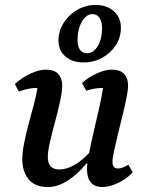

<svg xmlns="http://www.w3.org/2000/svg" viewBox="-20 -743 591 775"><path d="M174 12Q120 12 95 -20Q70 -52 70 -100Q70 -128 77.5 -166Q85 -204 96 -244.5Q107 -285 117 -322.5Q127 -360 131 -388H129Q112 -388 93.5 -384.5Q75 -381 56 -373L40 -404Q70 -431 104.5 -446.5Q139 -462 165 -462Q199 -462 215 -444.5Q231 -427 231 -398Q231 -373 222.5 -334Q214 -295 202.5 -252.5Q191 -210 182 -171.5Q173 -133 173 -109Q173 -59 219 -59Q277 -59 340 -126Q347 -164 358 -210.5Q369 -257 379.5 -303.5Q390 -350 396 -388H394Q362 -388 328 -377L311 -408Q339 -433 372.5 -447.5Q406 -462 431 -462Q465 -462 481 -444.5Q497 -427 497 -398Q497 -380 490.5 -347.5Q484 -315 474.5 -277Q465 -239 456 -201.5Q447 -164 440.5 -134Q434 -104 434 -89Q434 -63 456 -63Q474 -63 498 -78L516 -47Q490 -20 455.5 -4Q421 12 394 12Q331 12 331 -62Q331 -71 333 -83H329Q293 -39 252.5 -13.5Q212 12 174 12ZM316 -491Q271 -491 243.5 -515.5Q216 -540 216 -579Q216 -617 236.5 -650Q257 -683 291.5 -703Q326 -723 365 -723Q412 -723 440 -697.5Q468 -672 468 -631Q468 -592 447.5 -560.5Q427 -529 393 -510Q359 -491 316 -491ZM331 -528Q357 -528 374.5 -557Q392 -586 392 -629Q392 -655 382 -670.5Q372 -686 353 -686Q328 -686 310.5 -655.5Q293 -625 293 -582Q293 -556 303 -542Q313 -528 331 -528Z"/></svg>

Font: Petrona SemiBold
Style: Italic
Weight: 600
Italic angle: -9°
Designer: Ringo R. Seeber
Foundry: Ringo R. Seeber
Version: Version 2.001; ttfautohint (v1.8.3)